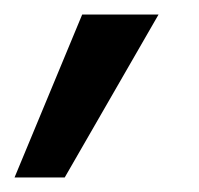

<svg xmlns="http://www.w3.org/2000/svg" viewBox="-28 -121 273 264"><path d="M61 123H-8L85 -101H190Z"/></svg>

Font: Hind Kochi
Style: Regular
Weight: 400
Designer: Dhruvi Tolia
Foundry: Indian Type Foundry
Version: Version 0.702;PS 1.0;hotconv 1.0.81;makeotf.lib2.5.63406